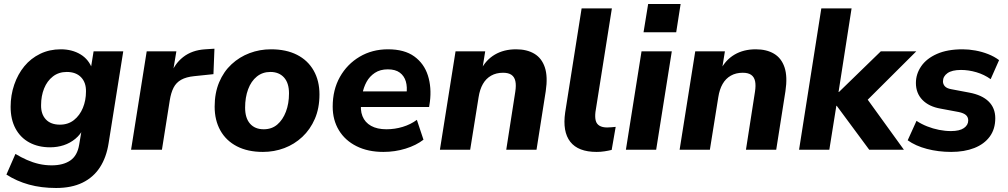

<svg xmlns="http://www.w3.org/2000/svg" viewBox="-20 -747 5030 958"><path d="M260 191Q186 191 124.5 174Q63 157 12 124L57 21Q85 38 114.5 51Q144 64 174.5 71Q205 78 238 78Q295 78 330.5 54Q366 30 375 -25L389 -108L397 -107Q382 -76 356 -54.5Q330 -33 298 -22.5Q266 -12 230 -12Q171 -12 126.5 -36Q82 -60 57.5 -105.5Q33 -151 33 -214Q33 -272 51 -324.5Q69 -377 101.5 -416.5Q134 -456 180.5 -478.5Q227 -501 283 -501Q340 -501 382 -475.5Q424 -450 441 -401L433 -404L447 -491H595L522 -33Q511 38 478.5 88Q446 138 391.5 164.5Q337 191 260 191ZM279 -125Q320 -125 349 -148Q378 -171 393.5 -208.5Q409 -246 409 -290Q410 -335 384.5 -361.5Q359 -388 313 -388Q273 -388 244 -365.5Q215 -343 200 -305.5Q185 -268 185 -223Q184 -178 208.5 -151.5Q233 -125 279 -125Z M634 0 712 -491H860L840 -371H831Q849 -427 893.5 -462Q938 -497 1004 -501L1050 -504L1045 -377L949 -367Q909 -363 884 -349Q859 -335 846 -309.5Q833 -284 827 -246L788 0Z M1292 11Q1216 11 1162 -17Q1108 -45 1079.5 -96Q1051 -147 1051 -215Q1051 -283 1073.5 -336.5Q1096 -390 1135.5 -426.5Q1175 -463 1225.5 -482Q1276 -501 1332 -501Q1408 -501 1462 -473.5Q1516 -446 1545 -395Q1574 -344 1574 -276Q1574 -207 1551 -154Q1528 -101 1488.5 -64Q1449 -27 1398.5 -8Q1348 11 1292 11ZM1296 -102Q1336 -102 1363.5 -125.5Q1391 -149 1406.5 -189.5Q1422 -230 1422 -281Q1422 -333 1397 -360.5Q1372 -388 1329 -388Q1290 -388 1261.5 -365Q1233 -342 1218 -301.5Q1203 -261 1203 -210Q1203 -158 1227.5 -130Q1252 -102 1296 -102Z M1893 11Q1816 11 1759 -17.5Q1702 -46 1671 -97Q1640 -148 1640 -215Q1640 -299 1676 -363Q1712 -427 1774.5 -464Q1837 -501 1916 -501Q1998 -501 2047 -465.5Q2096 -430 2115 -370.5Q2134 -311 2125 -239L2121 -213H1762L1773 -291H2024L2008 -277Q2013 -313 2005 -340.5Q1997 -368 1975 -384.5Q1953 -401 1915 -401Q1877 -401 1850.5 -383.5Q1824 -366 1809 -338.5Q1794 -311 1788 -278L1783 -243Q1776 -199 1788.5 -167.5Q1801 -136 1831.5 -119Q1862 -102 1908 -102Q1950 -102 1989.5 -114Q2029 -126 2060 -149L2093 -50Q2057 -22 2004 -5.5Q1951 11 1893 11Z M2175 0 2253 -491H2401L2386 -398H2379Q2404 -448 2449 -474.5Q2494 -501 2555 -501Q2609 -501 2646 -479Q2683 -457 2698.5 -411Q2714 -365 2703 -292L2657 0H2506L2551 -289Q2556 -321 2551.5 -342Q2547 -363 2532 -373.5Q2517 -384 2490 -384Q2456 -384 2430.5 -369.5Q2405 -355 2389.5 -328Q2374 -301 2368 -262L2326 0Z M2957 11Q2865 11 2825.5 -39.5Q2786 -90 2800 -186L2882 -705H3033L2951 -188Q2948 -162 2952.5 -145Q2957 -128 2971.5 -119.5Q2986 -111 3009 -111Q3020 -111 3030.5 -112Q3041 -113 3052 -114L3032 1Q3016 5 2996.5 8Q2977 11 2957 11Z M3191 -586 3214 -727H3376L3354 -586ZM3103 0 3181 -491H3332L3254 0Z M3371 0 3449 -491H3597L3582 -398H3575Q3600 -448 3645 -474.5Q3690 -501 3751 -501Q3805 -501 3842 -479Q3879 -457 3894.5 -411Q3910 -365 3899 -292L3853 0H3702L3747 -289Q3752 -321 3747.5 -342Q3743 -363 3728 -373.5Q3713 -384 3686 -384Q3652 -384 3626.5 -369.5Q3601 -355 3585.5 -328Q3570 -301 3564 -262L3522 0Z M3967 0 4078 -705H4229L4164 -288H4166L4375 -491H4552L4286 -226L4284 -285L4490 0H4317L4155 -219H4153L4118 0Z M4726 11Q4662 11 4605 -4Q4548 -19 4509 -47L4553 -144Q4577 -128 4606 -116.5Q4635 -105 4665.5 -99Q4696 -93 4725 -93Q4768 -93 4789.5 -108Q4811 -123 4811 -146Q4811 -163 4799.5 -173Q4788 -183 4764 -188L4673 -205Q4615 -215 4582.5 -248.5Q4550 -282 4550 -333Q4550 -378 4576.5 -416.5Q4603 -455 4655 -478Q4707 -501 4783 -501Q4814 -501 4847 -495Q4880 -489 4910.5 -477Q4941 -465 4965 -447L4923 -352Q4891 -375 4852 -386.5Q4813 -398 4775 -398Q4730 -398 4707.5 -382Q4685 -366 4685 -341Q4685 -327 4694.5 -316.5Q4704 -306 4726 -302L4816 -285Q4880 -273 4913 -240.5Q4946 -208 4946 -157Q4946 -103 4918.5 -65.5Q4891 -28 4841.5 -8.5Q4792 11 4726 11Z"/></svg>

Font: Nunito Sans 12pt ExtraLight ExtraBold
Style: Italic
Weight: 800
Italic angle: -9°
Version: Version 3.101;gftools[0.9.27]